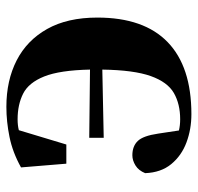

<svg xmlns="http://www.w3.org/2000/svg" viewBox="-29 -574 620 602"><g transform="rotate(-90 281.0 -273.0)"><path d="M149.9 -257.8V-303.2L363.8 -300.8Q361.8 -395.5 342.3 -444.3Q322.8 -493.2 288.3 -510.5Q253.9 -527.8 208 -527.8Q188.5 -527.8 173.8 -523.9L128.9 -375H68.8L57.1 -517.1Q104.5 -543.5 152.6 -553.2Q200.7 -563 247.1 -563Q329.6 -563 392.6 -530.8Q455.6 -498.5 491.2 -435.1Q526.9 -371.6 526.9 -277.8Q526.9 -131.8 450 -57.4Q373 17.1 224.1 17.1Q176.8 17.1 135.5 1.7Q94.2 -13.7 67.6 -45.9Q41 -78.1 39.1 -127.9Q47.4 -148.4 63.2 -158.2Q79.1 -168 95.2 -168Q123.5 -168 139.9 -151.1Q156.2 -134.3 163.1 -86.9L172.9 -22Q189 -18.1 208 -18.1Q255.9 -18.1 290.3 -37.8Q324.7 -57.6 343.5 -110.4Q362.3 -163.1 363.8 -262.2Z"/></g></svg>

Font: Source Han Serif TW Heavy
Style: Regular
Weight: 900
Designer: Ryoko NISHIZUKA Ë•øÂ°öÊ∂ºÂ≠ê (kana & ideographs); Frank Grie√ühammer (Latin, Greek & Cyrillic); Wenlong ZHANG Âº†ÊñáÈæô 
Foundry: Adobe
Version: Version 2.003;hotconv 1.1.1;makeotfexe 2.6.0